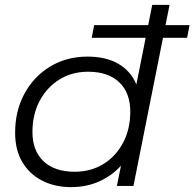

<svg xmlns="http://www.w3.org/2000/svg" viewBox="-20 -762 797 787"><path d="M271 5Q204 5 152 -22Q100 -49 71 -98.5Q42 -148 42 -218Q42 -308 80.5 -378.5Q119 -449 186 -489.5Q253 -530 339 -530Q414 -530 465 -500.5Q516 -471 539 -416L604 -742H675L527 0H459L476 -83Q439 -42 387 -18.5Q335 5 271 5ZM286 -58Q352 -58 403.5 -89.5Q455 -121 484.5 -177Q514 -233 514 -304Q514 -382 468.5 -425Q423 -468 341 -468Q275 -468 223.5 -436Q172 -404 142.5 -348.5Q113 -293 113 -221Q113 -144 158.5 -101Q204 -58 286 -58ZM356 -607 366 -659H757L747 -607Z"/></svg>

Font: Montserrat
Style: Italic
Weight: 400
Italic angle: -11.3°
Designer: Julieta Ulanovsky
Foundry: Julieta Ulanovsky
Version: Version 9.000; ttfautohint (v1.8.4.7-5d5b)